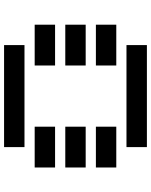

<svg xmlns="http://www.w3.org/2000/svg" viewBox="78 -802 724 919"><g transform="rotate(90 439.5 -342.0)"><path d="M195.3 0V-97.7H683.6V0ZM683.6 -683.6V-585.9H195.3V-683.6ZM97.7 -439.5V-537.1H293V-439.5ZM585.9 -439.5V-537.1H781.2V-439.5ZM97.7 -293V-390.6H293V-293ZM585.9 -293V-390.6H781.2V-293ZM97.7 -146.5V-244.1H293V-146.5ZM585.9 -146.5V-244.1H781.2V-146.5Z"/></g></svg>

Font: Trigram
Style: Regular
Weight: 400
Designer: GGBotNet
Foundry: GGBotNet
Version: 1.05